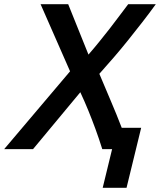

<svg xmlns="http://www.w3.org/2000/svg" viewBox="-63 -713 765 918"><path d="M428 185 473 0H426Q410 -51 393.5 -96Q377 -141 359.5 -184Q342 -227 321 -272L95 0H-43L272 -372L131 -693H263L360 -452Q387 -483 412 -514Q437 -545 461 -575.5Q485 -606 507 -636Q529 -666 550 -693H682Q651 -650 617.5 -607Q584 -564 550 -521.5Q516 -479 481 -438.5Q446 -398 412 -360Q440 -293 467 -230Q494 -167 519 -102H612L542 185Z"/></svg>

Font: Ubuntu Sans SemiBold
Style: Italic
Weight: 600
Italic angle: -13.5°
Designer: Dalton Maag Ltd
Foundry: Dalton Maag Ltd
Version: Version 1.006